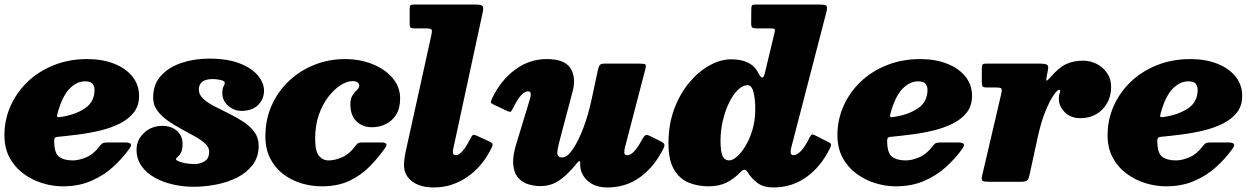

<svg xmlns="http://www.w3.org/2000/svg" viewBox="-30 -800 5529 845"><path d="M-10.5 -205Q-10.5 -272.5 16.2 -333Q43 -393.5 91.5 -440Q140 -486.5 207 -513.2Q274 -540 354 -540Q420.5 -540 472 -519.8Q523.5 -499.5 552.8 -463Q582 -426.5 582 -378Q582 -334.5 558.8 -304.8Q535.5 -275 496.5 -255.8Q457.5 -236.5 410 -225.2Q362.5 -214 313.2 -207.8Q264 -201.5 221 -197.5Q208.5 -196.5 208.5 -182.5Q208 -127 229.5 -110.5Q251 -94 290.5 -94Q316.5 -94 349 -107.5Q381.5 -121 407.5 -155.5Q414 -164 420 -168.5Q426 -173 441.5 -173H518.5Q540.5 -173 545.2 -166.5Q550 -160 539 -145Q509 -103 467.5 -65.2Q426 -27.5 371.2 -3.8Q316.5 20 246.5 20Q201.5 20 156 6Q110.5 -8 72.8 -36Q35 -64 12.2 -106.2Q-10.5 -148.5 -10.5 -205ZM232.5 -284.5Q298 -293.5 341.8 -321.8Q385.5 -350 386 -404Q386 -418.5 378.2 -430.2Q370.5 -442 344 -442Q308 -442 276 -409.5Q244 -377 223 -301Q220 -289.5 221.5 -286.5Q223 -283.5 232.5 -284.5Z M890.5 -132.5Q890.5 -152 872.8 -168.2Q855 -184.5 826.8 -200.2Q798.5 -216 767.2 -232.8Q736 -249.5 707.8 -269.5Q679.5 -289.5 661.8 -314Q644 -338.5 644 -370Q644 -429.5 679.2 -467.5Q714.5 -505.5 770.5 -523.8Q826.5 -542 889 -542Q972.5 -542 1026.2 -520.5Q1080 -499 1106 -466.5Q1132 -434 1132 -401Q1132 -363.5 1105.8 -337.8Q1079.5 -312 1033 -312Q1000.5 -312 974.5 -334.2Q948.5 -356.5 948.5 -390Q948.5 -412 953.8 -419.5Q959 -427 959 -436Q959 -443.5 941.8 -447.8Q924.5 -452 906 -452Q873.5 -452 859.2 -439.2Q845 -426.5 845 -406Q845 -383.5 864 -365.8Q883 -348 913 -332.5Q943 -317 976.8 -300.5Q1010.5 -284 1040.5 -264.5Q1070.5 -245 1089.5 -219.2Q1108.5 -193.5 1108.5 -159Q1108.5 -109 1082 -74.2Q1055.5 -39.5 1012.8 -18.2Q970 3 919.8 12.5Q869.5 22 822 22Q776.5 22 732 12Q687.5 2 651 -18.2Q614.5 -38.5 592.8 -69.2Q571 -100 571 -141Q571 -184.5 603.8 -215.2Q636.5 -246 685 -246Q723.5 -246 748.5 -224.2Q773.5 -202.5 773.5 -167Q773.5 -140.5 766.2 -127.8Q759 -115 751.8 -109.5Q744.5 -104 744.5 -99Q744.5 -92.5 770.8 -85.2Q797 -78 829 -78Q849.5 -78 870 -90Q890.5 -102 890.5 -132.5Z M1731 -367Q1731 -323 1713.2 -295Q1695.5 -267 1667.2 -253.5Q1639 -240 1607 -240Q1565 -240 1538.2 -266.5Q1511.5 -293 1512 -343Q1512.5 -367 1522 -381.2Q1531.5 -395.5 1541.2 -404.5Q1551 -413.5 1551 -422Q1551 -431 1544.2 -437Q1537.5 -443 1521.5 -443Q1497.5 -443 1469.2 -425.2Q1441 -407.5 1415.2 -374.2Q1389.5 -341 1373.2 -294.5Q1357 -248 1357 -190Q1357 -134.5 1373.8 -114.2Q1390.5 -94 1416.5 -94Q1442.5 -94 1474.2 -107.2Q1506 -120.5 1531.5 -154.5Q1537.5 -163 1543.2 -168Q1549 -173 1564.5 -173H1647.5Q1681.5 -173 1666.5 -151Q1636.5 -108 1598.5 -68.8Q1560.5 -29.5 1509 -4.8Q1457.5 20 1386 20Q1340.5 20 1296.5 6.8Q1252.5 -6.5 1216.8 -33.5Q1181 -60.5 1159.5 -102Q1138 -143.5 1138 -200Q1138 -275 1166.2 -337.2Q1194.5 -399.5 1243.2 -445Q1292 -490.5 1355 -515.2Q1418 -540 1487.5 -540Q1553.5 -540 1608.8 -518Q1664 -496 1697.5 -457Q1731 -418 1731 -367Z M2093 -739 1966 -151Q1963 -139 1963 -131Q1963 -117 1975.5 -117Q2003.5 -117 2039 -188Q2046 -201.5 2050.2 -205.2Q2054.5 -209 2070 -202L2122 -178Q2133.5 -172.5 2136.8 -168.2Q2140 -164 2134.5 -152Q2095.5 -69 2027.5 -22Q1959.5 25 1879.5 25Q1818.5 25 1783.2 -2Q1748 -29 1748 -74Q1748 -88.5 1750.8 -107Q1753.5 -125.5 1757 -140L1867 -639Q1871 -656.5 1870.8 -665.8Q1870.5 -675 1846 -675H1798.5Q1783 -675 1778 -677.8Q1773 -680.5 1773 -696V-760.5Q1773 -772.5 1776.2 -776.2Q1779.5 -780 1791 -780H2061Q2092 -780 2095.2 -771Q2098.5 -762 2093 -739Z M2138 -371.5Q2175 -447.5 2237.5 -493.8Q2300 -540 2375.5 -540Q2456 -540 2481.2 -499Q2506.5 -458 2489.5 -395L2440.5 -210Q2427 -162 2423.2 -134.5Q2419.5 -107 2444 -107Q2466.5 -107 2491.2 -143.5Q2516 -180 2538 -238.8Q2560 -297.5 2574 -364L2600.5 -488Q2603.5 -502.5 2608 -511.2Q2612.5 -520 2630 -520H2781Q2803 -520 2809 -517.2Q2815 -514.5 2810.5 -497L2720.5 -151Q2717.5 -140 2717.5 -128.5Q2717.5 -117 2731 -117Q2759.5 -117 2796.5 -187Q2802 -197.5 2808.5 -203.2Q2815 -209 2827.5 -203L2871 -181.5Q2885.5 -175 2891.5 -168.8Q2897.5 -162.5 2890.5 -148Q2851 -67 2788 -21Q2725 25 2643.5 25Q2588.5 25 2556.2 -4.2Q2524 -33.5 2523.5 -75V-85Q2523.5 -91.5 2519.5 -90.8Q2515.5 -90 2509 -82Q2471.5 -34.5 2433.8 -7.8Q2396 19 2348.5 19Q2321.5 19 2295 11Q2268.5 3 2250 -18.2Q2231.5 -39.5 2228.5 -78.2Q2225.5 -117 2246 -179L2302.5 -365Q2306 -376.5 2305.8 -387.2Q2305.5 -398 2293.5 -398Q2280 -398 2264.2 -381.8Q2248.5 -365.5 2228 -324Q2220.5 -309.5 2216.8 -308Q2213 -306.5 2197 -314L2143 -339.5Q2128.5 -346.5 2130 -352Q2131.5 -357.5 2138 -371.5Z M3622 -146Q3582.5 -66 3518.8 -20.5Q3455 25 3373.5 25Q3331 25 3304.5 5.8Q3278 -13.5 3262 -40Q3257.5 -48.5 3251 -52Q3242.5 -57 3229 -42.5Q3202 -14 3168.5 3Q3135 20 3088 20Q3041 20 3001 3.8Q2961 -12.5 2936.5 -53.8Q2912 -95 2912 -170Q2912 -252.5 2937.2 -320.2Q2962.5 -388 3003.8 -437Q3045 -486 3093.2 -512.5Q3141.5 -539 3187.5 -539Q3277 -539 3306.5 -480.5Q3316.5 -461 3323.5 -458.8Q3330.5 -456.5 3335.5 -476L3379 -656.5Q3382 -669 3378.8 -672Q3375.5 -675 3360 -675H3301.5Q3287 -675 3281.2 -678.8Q3275.5 -682.5 3276 -699.5L3276.5 -758.5Q3276.5 -771.5 3279.5 -775.8Q3282.5 -780 3294 -780H3575Q3602 -780 3607.2 -774.5Q3612.5 -769 3607 -747L3452.5 -151Q3449.5 -139 3449.5 -131Q3449.5 -117 3462.5 -117Q3477.5 -117 3495.8 -136.2Q3514 -155.5 3534 -196.5Q3539.5 -207 3544.2 -207.8Q3549 -208.5 3560 -203L3610.5 -177.5Q3625 -171 3627 -165.5Q3629 -160 3622 -146ZM3294 -320Q3294 -361.5 3286.5 -393.2Q3279 -425 3260 -425Q3238.5 -425 3217.5 -404.5Q3196.5 -384 3179.2 -349Q3162 -314 3151.5 -270.2Q3141 -226.5 3141 -180Q3141 -132 3150.2 -113Q3159.5 -94 3179.5 -94Q3193.5 -94 3212.8 -110.2Q3232 -126.5 3250.5 -156.8Q3269 -187 3281.5 -228.5Q3294 -270 3294 -320Z M3655.5 -205Q3655.5 -272.5 3682.2 -333Q3709 -393.5 3757.5 -440Q3806 -486.5 3873 -513.2Q3940 -540 4020 -540Q4086.5 -540 4138 -519.8Q4189.5 -499.5 4218.8 -463Q4248 -426.5 4248 -378Q4248 -334.5 4224.8 -304.8Q4201.5 -275 4162.5 -255.8Q4123.5 -236.5 4076 -225.2Q4028.5 -214 3979.2 -207.8Q3930 -201.5 3887 -197.5Q3874.5 -196.5 3874.5 -182.5Q3874 -127 3895.5 -110.5Q3917 -94 3956.5 -94Q3982.5 -94 4015 -107.5Q4047.5 -121 4073.5 -155.5Q4080 -164 4086 -168.5Q4092 -173 4107.5 -173H4184.5Q4206.5 -173 4211.2 -166.5Q4216 -160 4205 -145Q4175 -103 4133.5 -65.2Q4092 -27.5 4037.2 -3.8Q3982.5 20 3912.5 20Q3867.5 20 3822 6Q3776.5 -8 3738.8 -36Q3701 -64 3678.2 -106.2Q3655.5 -148.5 3655.5 -205ZM3898.5 -284.5Q3964 -293.5 4007.8 -321.8Q4051.5 -350 4052 -404Q4052 -418.5 4044.2 -430.2Q4036.5 -442 4010 -442Q3974 -442 3942 -409.5Q3910 -377 3889 -301Q3886 -289.5 3887.5 -286.5Q3889 -283.5 3898.5 -284.5Z M4308 -520H4549.5Q4568.5 -520 4577.2 -515.5Q4586 -511 4582 -492L4577.5 -469Q4574 -451.5 4575 -446.2Q4576 -441 4592.5 -459.5Q4629.5 -502.5 4662 -517.8Q4694.5 -533 4737 -533Q4768 -533 4796.2 -518.8Q4824.5 -504.5 4842.2 -478.8Q4860 -453 4860 -419Q4860 -357.5 4822 -318.8Q4784 -280 4724.5 -280Q4680.5 -280 4655 -307.2Q4629.5 -334.5 4630 -365Q4630 -379.5 4633 -387.2Q4636 -395 4636 -400Q4636 -405 4631.5 -405Q4624 -405 4607 -381Q4590 -357 4570.8 -310Q4551.5 -263 4536.5 -193.5L4502 -35Q4498 -15.5 4492.5 -7.8Q4487 0 4463 0H4321Q4299.5 0 4294 -4.2Q4288.5 -8.5 4292 -25L4376.5 -387Q4380.5 -405 4377.2 -410Q4374 -415 4352 -415H4314Q4297.5 -415 4294.2 -419.8Q4291 -424.5 4291 -441V-499.5Q4291 -511 4294 -515.5Q4297 -520 4308 -520Z M4844.5 -205Q4844.5 -272.5 4871.2 -333Q4898 -393.5 4946.5 -440Q4995 -486.5 5062 -513.2Q5129 -540 5209 -540Q5275.5 -540 5327 -519.8Q5378.5 -499.5 5407.8 -463Q5437 -426.5 5437 -378Q5437 -334.5 5413.8 -304.8Q5390.5 -275 5351.5 -255.8Q5312.5 -236.5 5265 -225.2Q5217.5 -214 5168.2 -207.8Q5119 -201.5 5076 -197.5Q5063.5 -196.5 5063.5 -182.5Q5063 -127 5084.5 -110.5Q5106 -94 5145.5 -94Q5171.5 -94 5204 -107.5Q5236.5 -121 5262.5 -155.5Q5269 -164 5275 -168.5Q5281 -173 5296.5 -173H5373.5Q5395.5 -173 5400.2 -166.5Q5405 -160 5394 -145Q5364 -103 5322.5 -65.2Q5281 -27.5 5226.2 -3.8Q5171.5 20 5101.5 20Q5056.5 20 5011 6Q4965.5 -8 4927.8 -36Q4890 -64 4867.2 -106.2Q4844.5 -148.5 4844.5 -205ZM5087.5 -284.5Q5153 -293.5 5196.8 -321.8Q5240.5 -350 5241 -404Q5241 -418.5 5233.2 -430.2Q5225.5 -442 5199 -442Q5163 -442 5131 -409.5Q5099 -377 5078 -301Q5075 -289.5 5076.5 -286.5Q5078 -283.5 5087.5 -284.5Z"/></svg>

Font: Besley* Fatface
Style: Italic
Weight: 900
Italic angle: -13°
Designer: Owen Earl
Foundry: indestructible type*
Version: Version 3.000; ttfautohint (v1.8.3)